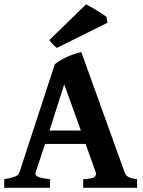

<svg xmlns="http://www.w3.org/2000/svg" viewBox="-20 -889 679 909"><path d="M362.8 -271 284.2 -489.7 214.4 -271ZM193.4 -207.5 148.9 -73.7Q144 -58.6 160.4 -51.8Q176.8 -44.9 216.8 -40.5V0H0V-40.5Q33.2 -46.4 50.3 -52.7Q67.4 -59.1 72.3 -73.7L239.3 -584.5Q252.4 -595.7 268.3 -604.7Q284.2 -613.8 300.8 -621.1Q317.4 -628.4 333.7 -633.8Q350.1 -639.2 364.7 -643.1L569.8 -73.7Q572.3 -66.9 575.9 -61.5Q579.6 -56.2 586.2 -52.2Q592.8 -48.3 603 -45.4Q613.3 -42.5 628.9 -40.5V0H374V-40.5Q411.6 -42.5 425 -50Q438.5 -57.6 433.1 -73.7L385.3 -207.5ZM250 -662.6Q245.6 -664.6 240.7 -668.7Q235.8 -672.9 230.7 -678.2Q225.6 -683.6 221.2 -689.2Q216.8 -694.8 213.4 -699.2L387.7 -868.7Q400.9 -861.8 416.3 -852.8Q431.6 -843.8 445.6 -835.2Q459.5 -826.7 470 -819.3Q480.5 -812 484.4 -808.1L488.8 -781.2Z"/></svg>

Font: Gentium Book Basic
Style: Bold
Weight: 700
Designer: J. Victor Gaultney and Annie Olsen
Foundry: SIL International
Version: Version 1.102; 2013; Maintenance release